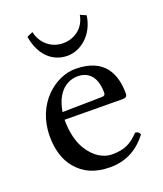

<svg xmlns="http://www.w3.org/2000/svg" viewBox="-125 -730 696 822"><g transform="rotate(-20 223.5 -319.0)"><path d="M120 -648 93 -636C107 -551 158 -501 228 -501C287 -501 351 -550 363 -636L336 -648C326 -590 280 -558 228 -558C174 -558 131 -595 120 -648ZM124 -282C143 -395 213 -404 237 -404C275 -404 320 -383 320 -299C320 -290 316 -285.2 305 -285ZM386 -93C349 -55 320 -39 262 -39C226 -39 184 -60 153 -111C133 -144 121 -190 121 -248L387 -246C399 -246 406 -252 406 -263C406 -347 376 -437 237 -437C150 -437 37 -354 37 -202C37 -146 51 -92 84 -54C118 -14 165 10 237 10C313 10 367 -25 407 -77C404 -87 398 -92 386 -93Z"/></g></svg>

Font: Libertinus Serif
Style: Regular
Weight: 400
Designer: Philipp H. Poll
Foundry: Khaled Hosny
Version: Version 6.2